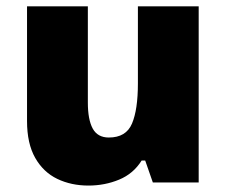

<svg xmlns="http://www.w3.org/2000/svg" viewBox="-20 -573 710 603"><path d="M604 -553.2V0H460L436 -68.8H424.8Q398.9 -27.3 354 -8.8Q309.1 9.8 257.8 9.8Q203.6 9.8 159.9 -11.2Q116.2 -32.2 90.6 -77.1Q64.9 -122.1 64.9 -192.9V-553.2H255.9V-251Q255.9 -197.3 271.2 -169.2Q286.6 -141.1 321.8 -141.1Q376 -141.1 394.5 -184.8Q413.1 -228.5 413.1 -311V-553.2Z"/></svg>

Font: Open Sans ExtraBold
Style: Regular
Weight: 800
Designer: Monotype Design Team
Foundry: Monotype Imaging Inc.
Version: Version 3.003; ttfautohint (v1.8.4)